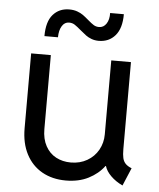

<svg xmlns="http://www.w3.org/2000/svg" viewBox="-52 -763 674 816"><g transform="rotate(5 285.0 -355.0)"><path d="M65.4 -198.2V-517.6H149.4V-202.1Q149.4 -159.7 165.8 -129.9Q182.1 -100.1 210.2 -85.2Q238.3 -70.3 273.4 -70.3Q312.5 -70.3 343 -87.9Q373.5 -105.5 390.4 -135.7Q407.2 -166 407.2 -202.1V-517.6H491.2V-146.5Q491.2 -122.6 494.6 -108.2Q498 -93.8 507.1 -84.5Q516.1 -75.2 533.2 -68.4L501 7.8Q471.2 -6.3 450.7 -26.6Q430.2 -46.9 423.8 -68.4H421.9Q396.5 -34.2 355.2 -13.2Q314 7.8 258.8 7.8Q201.2 7.8 157.5 -16.8Q113.8 -41.5 89.6 -87.9Q65.4 -134.3 65.4 -198.2ZM210.9 -717.8Q230 -717.8 244.9 -712.4Q259.8 -707 270 -699.7Q280.3 -692.4 294.9 -679.7Q310.1 -666.5 320.1 -660.4Q330.1 -654.3 342.8 -654.3Q362.3 -654.3 374 -672.1Q385.7 -689.9 384.8 -717.8H443.4Q443.4 -657.2 416.7 -626.5Q390.1 -595.7 346.7 -595.7Q329.6 -595.7 315.4 -601.1Q301.3 -606.4 291.5 -613.8Q281.7 -621.1 266.6 -633.8Q249.5 -648.4 239 -655.3Q228.5 -662.1 214.8 -662.1Q195.8 -662.1 184.6 -644Q173.3 -626 172.9 -595.7H115.2Q115.2 -657.7 141.6 -687.7Q168 -717.8 210.9 -717.8Z"/></g></svg>

Font: Reddit Sans Fudge
Style: Regular
Weight: 400
Designer: Stephen Hutchings
Foundry: Reddit
Version: Version 1.011